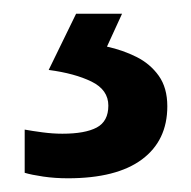

<svg xmlns="http://www.w3.org/2000/svg" viewBox="-20 -20 279 280"><path d="M224 135Q224 185 187 212.5Q150 240 79 240Q60 240 43 237.5Q26 235 16 232V169Q27 171 42 173Q57 175 71 175Q104 175 121 166Q138 157 138 134Q138 111 113.5 99Q89 87 51 82L91 0H158L136 48Q159 53 179 63Q199 73 211.5 90.5Q224 108 224 135Z"/></svg>

Font: Noto Sans Oriya Medium
Style: Regular
Weight: 500
Version: Version 2.003